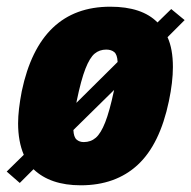

<svg xmlns="http://www.w3.org/2000/svg" viewBox="-44 -542 571 573"><path d="M456 -431Q472 -396 472 -342Q472 -297 460 -240Q433 -111 367 -50Q301 11 197 11Q106 11 56 -37L15 4L-24 -30L27 -80Q10 -120 10 -174Q10 -213 21 -270Q74 -522 285 -522Q380 -522 426 -475L467 -515L507 -482ZM184 -235 307 -357Q306 -379 297 -386.5Q288 -394 273 -394Q253 -394 238.5 -382Q224 -370 211 -337Q198 -304 185 -241ZM297 -274 175 -154Q176 -133 184.5 -125.5Q193 -118 206 -118Q227 -118 242 -131Q257 -144 270 -177Q283 -210 296 -271Q296 -273 297 -274Z"/></svg>

Font: Decalotype Black Italic
Style: Regular
Weight: 900
Italic angle: -12°
Designer: Alfredo Marco Pradil
Foundry: Alfredo Marco Pradil
Version: Version 1.0